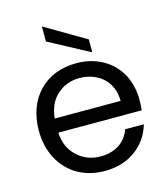

<svg xmlns="http://www.w3.org/2000/svg" viewBox="-116 -873 853 974"><g transform="rotate(-15 310.0 -386.5)"><path d="M78 -126C125 -39 210 9 314 9C379 9 434 -8 478 -41C522 -74 551 -116 566 -169H468C447 -108 393 -68 314 -68C266 -68 225 -83 192 -114C158 -144 139 -186 136 -240H574C576 -259 577 -278 577 -295C577 -345 566 -390 545 -430C501 -509 418 -557 314 -557C153 -557 43 -446 43 -275C43 -218 55 -169 78 -126ZM137 -314C142 -366 160 -407 193 -436C225 -465 264 -480 310 -480C406 -480 483 -419 483 -314ZM408 -589V-657L195 -782V-703Z"/></g></svg>

Font: Poppins
Style: Regular
Weight: 400
Designer: Ninad Kale (Devanagari), Jonny Pinhorn (Latin)
Foundry: Indian Type Foundry
Version: 4.004